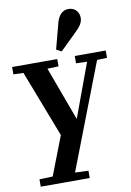

<svg xmlns="http://www.w3.org/2000/svg" viewBox="-106 -870 774 1135"><g transform="rotate(-10 281.0 -303.0)"><path d="M317 0 258 153 338 156V200H44V156L124 153L214 -80L60 -480L0 -482V-526H271V-482L204 -480L322 -160H324L442 -480L376 -482V-526H562V-482L502 -480ZM305 -566 274 -582 311 -722Q329 -806 387 -806Q415 -806 432.5 -788Q450 -770 450 -742Q450 -722 438 -702.5Q426 -683 401 -660Z"/></g></svg>

Font: Minipax
Style: Bold
Weight: 600
Designer: Raphaël Ronot, Igor Stepanchenko (Cyrillic)
Foundry: steppetype
Version: Version 1.002